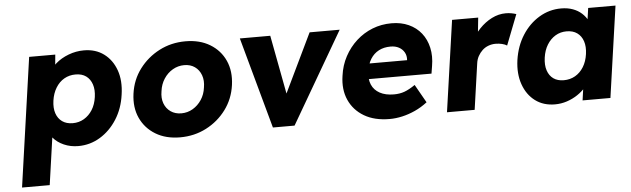

<svg xmlns="http://www.w3.org/2000/svg" viewBox="-48 -717 3655 1113"><g transform="rotate(-5 1779.5 -161.0)"><path d="M40 220 147 -531H299L288 -412L259 -421Q271 -454 302 -481Q333 -508 376.5 -524.5Q420 -541 466 -541Q534 -541 582 -505.5Q630 -470 652 -408.5Q674 -347 662 -266Q651 -186 611.5 -124Q572 -62 513.5 -26.5Q455 9 386 9Q341 9 302.5 -8Q264 -25 240 -54Q216 -83 212 -117L251 -131L201 220ZM366 -126Q402 -126 431.5 -143.5Q461 -161 480.5 -192Q500 -223 506 -266Q512 -308 501.5 -339.5Q491 -371 467 -388.5Q443 -406 406 -406Q369 -406 339.5 -389Q310 -372 290.5 -340Q271 -308 265 -266Q259 -223 269.5 -192Q280 -161 304.5 -143.5Q329 -126 366 -126Z M979 10Q896 10 836.5 -26Q777 -62 748.5 -124Q720 -186 731 -266Q742 -346 788.5 -408Q835 -470 904.5 -506Q974 -542 1057 -542Q1140 -542 1199.5 -506Q1259 -470 1287 -408Q1315 -346 1304 -266Q1293 -186 1247 -124Q1201 -62 1131.5 -26Q1062 10 979 10ZM998 -128Q1034 -128 1064.5 -146Q1095 -164 1115.5 -195Q1136 -226 1141 -266Q1148 -306 1136.5 -337.5Q1125 -369 1099.5 -387Q1074 -405 1038 -405Q1002 -405 971 -387Q940 -369 919.5 -337.5Q899 -306 894 -266Q887 -226 898.5 -195Q910 -164 936 -146Q962 -128 998 -128Z M1519 0 1373 -531H1550L1625 -134L1586 -130L1779 -531H1954L1645 0Z M2198 10Q2110 10 2050 -25.5Q1990 -61 1962.5 -122.5Q1935 -184 1947 -263Q1955 -324 1982.5 -375Q2010 -426 2051.5 -463.5Q2093 -501 2145 -521.5Q2197 -542 2256 -542Q2312 -542 2356 -522Q2400 -502 2428.5 -466Q2457 -430 2468 -381Q2479 -332 2469 -274L2462 -231H2039L2029 -321H2345L2325 -302L2328 -322Q2330 -347 2319 -366.5Q2308 -386 2287.5 -397Q2267 -408 2239 -408Q2200 -408 2170.5 -392.5Q2141 -377 2122.5 -347.5Q2104 -318 2098 -275Q2092 -231 2106 -198.5Q2120 -166 2153 -148Q2186 -130 2235 -130Q2269 -130 2296.5 -140Q2324 -150 2359 -174L2419 -68Q2384 -41 2346.5 -24Q2309 -7 2271.5 1.5Q2234 10 2198 10Z M2532 0 2608 -531H2760L2742 -358L2717 -391Q2735 -434 2767.5 -468Q2800 -502 2839.5 -522Q2879 -542 2921 -542Q2939 -542 2954.5 -539Q2970 -536 2982 -532L2913 -355Q2903 -362 2885 -366.5Q2867 -371 2847 -371Q2825 -371 2805 -363.5Q2785 -356 2770 -342Q2755 -328 2744.5 -309Q2734 -290 2731 -266L2693 0Z M3160 9Q3093 9 3045.5 -26.5Q2998 -62 2976 -124.5Q2954 -187 2965 -266Q2977 -347 3016.5 -409Q3056 -471 3115 -506.5Q3174 -542 3243 -542Q3281 -542 3311 -531Q3341 -520 3362.5 -500.5Q3384 -481 3397 -455.5Q3410 -430 3414 -401L3382 -405L3400 -531H3559L3483 0H3321L3339 -128L3375 -129Q3363 -101 3341.5 -76Q3320 -51 3291.5 -32Q3263 -13 3229.5 -2Q3196 9 3160 9ZM3223 -126Q3260 -126 3289.5 -143Q3319 -160 3338.5 -191.5Q3358 -223 3364 -266Q3370 -309 3359.5 -340.5Q3349 -372 3324.5 -389.5Q3300 -407 3263 -407Q3227 -407 3198 -389.5Q3169 -372 3149.5 -340.5Q3130 -309 3124 -266Q3118 -223 3128.5 -191.5Q3139 -160 3163 -143Q3187 -126 3223 -126Z"/></g></svg>

Font: Lexend
Style: Bold Italic
Weight: 700
Italic angle: -8.13011°
Designer: Bonnie Shaver-Troup, Thomas Jockin
Foundry: Lexend
Version: Version 1.007